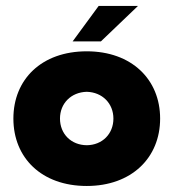

<svg xmlns="http://www.w3.org/2000/svg" viewBox="-20 -615 582 644"><path d="M223.6 -476.1H318.4L442.9 -595.2H311ZM271 8.8C421.4 8.8 517.1 -85.9 517.1 -217.3C517.1 -348.6 421.4 -442.9 271 -442.9C119.1 -442.9 24.9 -348.6 24.9 -217.3C24.9 -85.9 119.1 8.8 271 8.8ZM271 -127.9C218.3 -128.4 181.2 -166 181.2 -217.3C181.2 -268.1 218.3 -305.7 271 -307.1C323.2 -305.7 360.4 -268.1 360.4 -217.3C360.4 -166 323.2 -128.4 271 -127.9Z"/></svg>

Font: Now Black
Style: Regular
Weight: 400
Designer: Alfredo Marco Pradil
Foundry: Alfredo Marco Pradil
Version: Version 1.200;hotconv 1.0.109;makeotfexe 2.5.65596